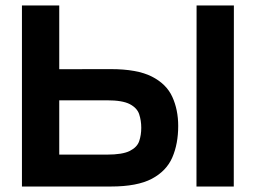

<svg xmlns="http://www.w3.org/2000/svg" viewBox="-20 -680 933 700"><path d="M384 0H60V-660H196V-427.7L384 -428Q480.3 -428 533.7 -400.8Q587 -373.7 608.3 -326.7Q629.7 -279.7 629.7 -220.7Q629.7 -155.7 608.3 -106.2Q587 -56.7 533.7 -28.3Q480.3 0 384 0ZM369.7 -116.3Q426.7 -116.3 453.3 -129.8Q480 -143.3 487.5 -165.5Q495 -187.7 495 -214Q495 -240.3 487.5 -263.3Q480 -286.3 453.3 -300.3Q426.7 -314.3 369.7 -314.3H196V-116.3ZM832.3 0H696.3L696.7 -660H832.7Z"/></svg>

Font: Nata Sans
Style: Regular
Weight: 400
Designer: Daniel Uzquiano Cruz
Version: Version 1.001